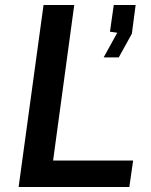

<svg xmlns="http://www.w3.org/2000/svg" viewBox="-20 -743 599 763"><path d="M153 -723 54 0H494L509 -105H191L275 -723ZM392 -515H452L504 -609L519 -723H432L417 -617L446 -613Z"/></svg>

Font: United Sans SemiBold
Style: Italic
Weight: 600
Italic angle: -8°
Designer: Pablo Impallari, Rodrigo Fuenzalida (Modified by Dan O. Williams)
Version: Version 1.000;PS 001.000;hotconv 1.0.88;makeotf.lib2.5.64775